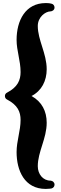

<svg xmlns="http://www.w3.org/2000/svg" viewBox="-20 -985 397 1250"><path d="M335 217C335 203 324 192 309 191C259 191 226 148 226 97C226 3 284 -83 284 -186C284 -260 253 -323 185 -360C251 -393 284 -459 284 -534C284 -637 226 -724 226 -816C226 -873 274 -910 309 -911C320 -911 335 -920 335 -936C335 -948 327 -959 315 -961C313 -962 299 -965 278 -965C145 -965 88 -851 88 -725C88 -656 114 -589 114 -516C114 -463 95 -418 26 -382C17 -378 12 -369 12 -360C12 -350 17 -341 26 -337C95 -301 114 -257 114 -204C114 -134 88 -67 88 5C88 125 139 245 278 245C299 245 313 242 315 242C327 239 335 229 335 217Z"/></svg>

Font: Ribeye
Style: Regular
Weight: 400
Designer: Astigmatic (AOETI)
Foundry: Astigmatic (AOETI)
Version: Version 1.000